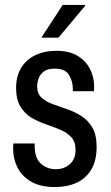

<svg xmlns="http://www.w3.org/2000/svg" viewBox="-20 -743 450 775"><path d="M202 12Q142 12 104.5 -10.5Q67 -33 50 -68Q33 -103 33 -142Q33 -153 33.5 -158Q34 -163 34 -164H120V-154Q120 -105 145 -82.5Q170 -60 206 -60Q238 -60 261.5 -80Q285 -100 285 -138Q285 -171 267.5 -189.5Q250 -208 223 -219.5Q196 -231 165 -241.5Q134 -252 107 -268Q80 -284 62.5 -312.5Q45 -341 45 -388Q45 -435 65 -468.5Q85 -502 122 -520Q159 -538 209 -538Q258 -538 291.5 -518.5Q325 -499 342.5 -466Q360 -433 360 -394Q360 -389 359.5 -383Q359 -377 359 -375H274V-384Q274 -415 258.5 -440.5Q243 -466 201 -466Q172 -466 156.5 -454Q141 -442 135.5 -425.5Q130 -409 130 -394Q130 -365 147.5 -349Q165 -333 192 -323Q219 -313 250 -302.5Q281 -292 308 -275Q335 -258 352.5 -228.5Q370 -199 370 -150Q370 -94 348 -58Q326 -22 288.5 -5Q251 12 202 12ZM147 -591 233 -723H323L324 -720L216 -591Z"/></svg>

Font: Archivo Narrow
Style: Regular
Weight: 400
Designer: Hector Gatti
Foundry: Omnibus-Type
Version: Version 3.002